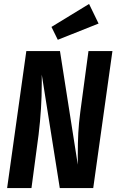

<svg xmlns="http://www.w3.org/2000/svg" viewBox="-20 -950 588 970"><path d="M451 0H282L191 -573V-529Q191 -402 175 -270L139 0H16L113 -692H283L373 -118V-167Q373 -228 375.5 -277.5Q378 -327 386 -387L427 -692H548ZM430 -930 478 -831 272 -749 240 -814Z"/></svg>

Font: Fira Sans Extra Condensed SemiBold
Style: Italic
Weight: 600
Width: 3
Italic angle: -8°
Designer: Carrois Corporate & Edenspiekermann AG
Foundry: Carrois Corporate GbR & Edenspiekermann AG
Version: Version 4.203